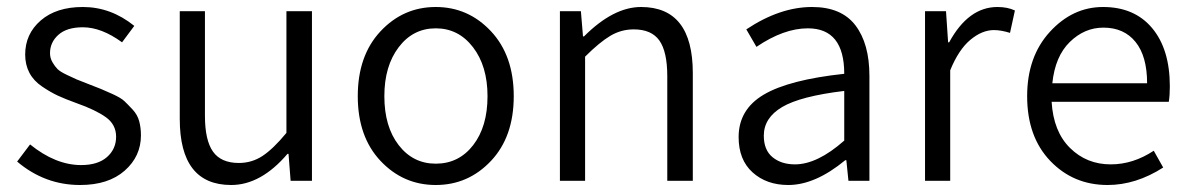

<svg xmlns="http://www.w3.org/2000/svg" viewBox="-20 -517 3402 549"><path d="M209 12Q108 12 29 -55L66 -104Q139 -45 212 -45Q260 -45 286 -68Q312 -91 312 -126Q312 -161 282.5 -182Q253 -203 199 -222Q166 -234 145.5 -243.5Q125 -253 100.5 -269.5Q76 -286 64 -309Q52 -332 52 -361Q52 -420 96.5 -458.5Q141 -497 217 -497Q297 -497 364 -443L329 -396Q270 -439 217 -439Q171 -439 147 -417.5Q123 -396 123 -365Q123 -351 130 -339Q137 -327 144.5 -319.5Q152 -312 171 -303Q190 -294 199 -290Q208 -286 232 -277Q260 -266 269 -262.5Q278 -259 302 -248Q326 -237 335.5 -228Q345 -219 359 -204Q373 -189 378 -170.5Q383 -152 383 -130Q383 -70 336.5 -29Q290 12 209 12Z M641 12Q494 12 494 -177V-485H566V-186Q566 -116 589 -83.5Q612 -51 663 -51Q700 -51 730.5 -71Q761 -91 799 -137V-485H872V0H811L805 -77H802Q726 12 641 12Z M1384 -57Q1319 12 1226 12Q1133 12 1068 -57Q1003 -126 1003 -242Q1003 -358 1068 -427.5Q1133 -497 1226 -497Q1319 -497 1384 -427.5Q1449 -358 1449 -242Q1449 -126 1384 -57ZM1226 -49Q1292 -49 1333 -102Q1374 -155 1374 -242Q1374 -328 1332.5 -382Q1291 -436 1226 -436Q1161 -436 1120 -382Q1079 -328 1079 -242Q1079 -155 1120 -102Q1161 -49 1226 -49Z M1581 0V-485H1641L1647 -413H1650Q1734 -497 1813 -497Q1961 -497 1961 -308V0H1888V-299Q1888 -369 1865.5 -401Q1843 -433 1792 -433Q1756 -433 1725 -414.5Q1694 -396 1653 -355V0Z M2234 12Q2172 12 2132 -24Q2092 -60 2092 -125Q2092 -204 2164 -246.5Q2236 -289 2394 -306Q2394 -436 2290 -436Q2221 -436 2143 -383L2114 -433Q2210 -497 2302 -497Q2386 -497 2426 -444.5Q2466 -392 2466 -300V0H2406L2400 -59H2397Q2311 12 2234 12ZM2253 -47Q2317 -47 2394 -115V-257Q2269 -242 2216.5 -211Q2164 -180 2164 -129Q2164 -88 2189 -67.5Q2214 -47 2253 -47Z M2625 0V-485H2685L2691 -396H2694Q2749 -497 2832 -497Q2861 -497 2882 -487L2868 -423Q2842 -431 2822 -431Q2788 -431 2754.5 -403Q2721 -375 2697 -316V0Z M3325 -270Q3325 -244 3322 -226H2987Q2992 -141 3039.5 -94Q3087 -47 3156 -47Q3220 -47 3279 -86L3306 -38Q3228 12 3147 12Q3049 12 2983 -57Q2917 -126 2917 -242Q2917 -355 2982 -426Q3047 -497 3134 -497Q3224 -497 3274.5 -436.5Q3325 -376 3325 -270ZM2989 -279H3260Q3260 -356 3227 -397Q3194 -438 3135 -438Q3081 -438 3039 -397Q2997 -356 2989 -279Z"/></svg>

Font: Assistant
Style: Regular
Weight: 400
Designer: Hebrew By Ben Nathan, Latin by Paul Hunt
Version: Version 2.001;PS 002.001;hotconv 1.0.88;makeotf.lib2.5.64775